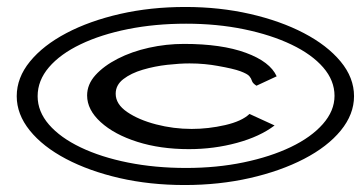

<svg xmlns="http://www.w3.org/2000/svg" viewBox="-20 -550 1040 551"><path d="M510 -19Q410 -19 323 -39Q236 -59 169.5 -94Q103 -129 65.5 -175.5Q28 -222 28 -274Q28 -327 66 -373.5Q104 -420 170.5 -455Q237 -490 324.5 -510Q412 -530 512 -530Q610 -530 697.5 -510Q785 -490 852 -455Q919 -420 957.5 -373.5Q996 -327 996 -274Q996 -222 958 -175.5Q920 -129 852.5 -94Q785 -59 697 -39Q609 -19 510 -19ZM514 -68Q602 -68 679 -84Q756 -100 814.5 -128Q873 -156 906.5 -194Q940 -232 940 -275Q940 -319 907.5 -356.5Q875 -394 816.5 -422Q758 -450 680.5 -466Q603 -482 514 -482Q425 -482 347.5 -466.5Q270 -451 211.5 -423Q153 -395 120.5 -357Q88 -319 88 -274Q88 -230 120.5 -192.5Q153 -155 211.5 -127Q270 -99 347.5 -83.5Q425 -68 514 -68ZM522 -122Q440 -122 374 -143Q308 -164 269 -199.5Q230 -235 230 -276Q230 -308 254 -334.5Q278 -361 318 -381.5Q358 -402 407.5 -413Q457 -424 508 -424Q616 -424 685.5 -398.5Q755 -373 774 -331L716 -304Q705 -311 703 -318Q701 -325 695.5 -331.5Q690 -338 670 -345.5Q650 -353 604 -361Q588 -364 567.5 -366Q547 -368 524 -368Q496 -368 460 -364Q424 -360 390 -350Q356 -340 334 -323Q312 -306 312 -281Q312 -251 345 -228.5Q378 -206 428 -193Q478 -180 530 -180Q578 -180 626 -191Q674 -202 696 -223L768 -190Q726 -158 660 -140Q594 -122 522 -122Z"/></svg>

Font: Inconsolata UltraExpanded
Style: Regular
Weight: 400
Width: 9
Monospace: yes
Designer: Raph Levien, Cyreal, Brenton Simpson
Foundry: Raph Levien, Cyreal, Google
Version: Version 3.000; ttfautohint (v1.8.2.53-6de2)